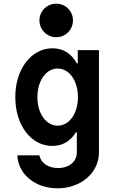

<svg xmlns="http://www.w3.org/2000/svg" viewBox="-20 -812 640 1042"><path d="M397 -94V15C397 65 355 100 295 100C242 100 201 72 194 31H74C79 134 171 210 292 210C419 210 517 126 517 15V-540H402V-468H397C368 -521 323 -550 265 -550C149 -550 63 -436 63 -285C63 -133 148 -20 264 -20C319 -20 363 -46 392 -94ZM293 -130C230 -130 183 -196 183 -285C183 -374 230 -440 293 -440C356 -440 403 -374 403 -285C403 -196 356 -130 293 -130ZM194 -701C194 -651 235 -610 285 -610C336 -610 376 -651 376 -701C376 -752 336 -792 285 -792C235 -792 194 -752 194 -701Z"/></svg>

Font: CommitMono
Style: 700Regular
Weight: 700
Monospace: yes
Designer: Eigil Nikolajsen
Foundry: Eigil Nikolajsen
Version: Version 1.143